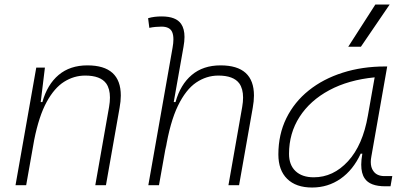

<svg xmlns="http://www.w3.org/2000/svg" viewBox="-20 -815 1798 845"><path d="M48.3 0 139.6 -517.6H177.7L159.2 -365.7H166.5Q188 -442.9 238 -485.1Q288.1 -527.3 364.7 -527.3Q511.7 -527.3 511.7 -394.5Q511.7 -370.1 506.3 -340.3L446.3 0H399.4L460 -344.2Q463.9 -366.7 463.9 -385.7Q463.9 -424.3 447.3 -447.8Q421.9 -482.4 355 -482.4Q305.7 -482.4 262.5 -455.3Q219.2 -428.2 185.3 -366.2Q151.4 -304.2 130.4 -198.7L95.2 0Z M985.4 0 1045.9 -344.2Q1049.8 -366.7 1049.8 -385.7Q1049.8 -424.3 1033.2 -447.8Q1007.8 -482.4 940.9 -482.4Q888.7 -482.4 843.3 -451.7Q797.9 -420.9 763.2 -349.6Q728.5 -278.3 708.5 -156.2L710.9 -175.3L679.7 0H632.8L739.3 -604Q743.2 -625.5 743.2 -641.6Q743.2 -662.1 737.3 -674.8Q726.6 -697.8 690.4 -697.8Q677.2 -697.8 663.8 -696.5Q650.4 -695.3 637.2 -692.4L631.8 -734.9Q646.5 -739.3 661.4 -741Q676.3 -742.7 691.4 -742.7Q754.9 -742.7 777.3 -709.5Q792 -688 792 -652.3Q792 -632.8 787.6 -608.9L744.6 -365.7H752.4Q773.9 -442.9 824 -485.1Q874 -527.3 950.7 -527.3Q1097.7 -527.3 1097.7 -394.5Q1097.7 -370.1 1092.3 -340.3L1032.2 0Z M1353.5 10.3Q1282.7 10.3 1243.9 -27.8Q1205.1 -65.9 1205.1 -135.3Q1205.1 -223.1 1240.2 -294.7Q1275.4 -366.2 1338.9 -417Q1402.3 -467.8 1488.3 -495.1Q1574.2 -522.5 1675.3 -522.5H1684.1L1614.3 -126Q1611.8 -113.3 1611.8 -102.1Q1611.8 -78.1 1622.6 -63Q1637.7 -40 1672.4 -40H1706.5L1698.7 4.9H1675.8Q1607.9 4.9 1585 -29.8Q1569.8 -51.8 1569.8 -90.3Q1569.8 -111.8 1574.7 -138.7H1567.4Q1534.2 -66.9 1478.8 -28.3Q1423.3 10.3 1353.5 10.3ZM1360.8 -34.7Q1446.8 -34.7 1511.7 -105.5Q1576.7 -176.3 1599.1 -306.2L1628.9 -474.6Q1513.7 -463.4 1429.2 -418Q1344.7 -372.6 1298.3 -300.5Q1252 -228.5 1252 -137.7Q1252 -88.9 1280.8 -61.8Q1309.6 -34.7 1360.8 -34.7ZM1512.7 -609.4 1631.8 -794.9H1694.8L1568.4 -609.4Z"/></svg>

Font: CaskaydiaCove NFP ExtraLight
Style: Italic
Weight: 200
Italic angle: -10°
Designer: Aaron Bell
Foundry: Saja Typeworks
Version: Version 2111.001; VTT 6.35;Nerd Fonts 3.1.1